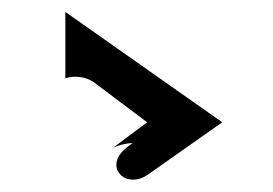

<svg xmlns="http://www.w3.org/2000/svg" viewBox="-20 -446 450 317"><path d="M87.9 -316.7V-426.3L346.9 -244.1L224.9 -158.2Q212.2 -149.2 199.5 -149.4Q187.7 -149.4 179.9 -156.7Q172.1 -164.1 172.1 -173.3Q172.1 -184.1 179.3 -192.7Q186.5 -201.4 199 -209.7Q191.2 -209.7 181.9 -207.4Q172.6 -205.1 166.5 -201.9L222.9 -244.1L135.5 -309.8Q121.6 -319.3 104.2 -319.3Q95.5 -319.3 87.9 -316.7Z"/></svg>

Font: AgreloyInT3
Style: Medium
Weight: 400
Designer: gluk
Foundry: gluk
Version: Version 0.27